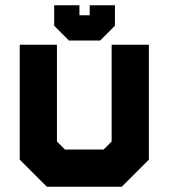

<svg xmlns="http://www.w3.org/2000/svg" viewBox="-20 -710 641 730"><path d="M158 0 55 -103V-540H196.5V-172L227 -141.5H374L404.5 -172V-540H546V-103L443 0ZM198 -71H406.5L476 -146V-470V-146L406.5 -71H198L125 -146.5V-470V-146.5ZM242 -556 186 -612V-690H282V-652H321V-690H417V-612L361 -556ZM268 -600H336L369 -636V-649V-636L336 -600H268L235 -636V-649V-636Z"/></svg>

Font: Tourney Black
Style: Regular
Weight: 900
Version: Version 1.015